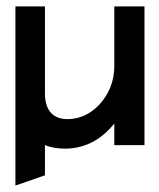

<svg xmlns="http://www.w3.org/2000/svg" viewBox="-20 -452 496 598"><path d="M28 126 120 94V0C138 7 159 11 182 11C251 11 300 -23 336 -67V0H430V-432H336V-246C336 -195 316 -155 290 -127C267 -102 234 -81 190 -81C142 -81 120 -112 120 -161V-432H28Z"/></svg>

Font: Charger Sport
Style: Bd
Weight: 700
Designer: Jasper
Foundry: Cannot Into Space Fonts
Version: Version 1.1